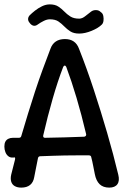

<svg xmlns="http://www.w3.org/2000/svg" viewBox="-20 -855 590 875"><path d="M77 0Q59 0 47 -7Q35 -14 31 -27.5Q27 -41 31 -59Q35 -76 39.5 -92.5Q44 -109 48 -126Q51 -138 45 -138Q44 -137 42.5 -137Q41 -137 39 -137Q27 -136 18 -143Q9 -150 4.5 -162Q0 -174 0 -186V-188Q0 -201 4.5 -209.5Q9 -218 18 -222.5Q27 -227 39 -227H66Q75 -227 77 -235Q92 -286 107.5 -336.5Q123 -387 139.5 -437.5Q156 -488 174 -537Q192 -586 210 -633Q226 -677 276 -677Q324 -677 340 -633Q376 -542 408 -444.5Q440 -347 468.5 -249Q497 -151 519 -59Q526 -31 515 -15.5Q504 0 478 0Q450 0 434 -15.5Q418 -31 412 -62Q408 -81 404.5 -100Q401 -119 396 -138Q395 -147 385 -147Q358 -147 330.5 -147Q303 -147 275 -146.5Q247 -146 219.5 -145Q192 -144 164 -143Q160 -143 157 -141Q154 -139 153 -134Q149 -113 144.5 -91.5Q140 -70 136 -48Q132 -24 117 -12Q102 0 77 0ZM185 -227Q230 -228 275 -229Q320 -230 364 -232Q369 -233 371.5 -236.5Q374 -240 372 -246Q352 -331 329 -408.5Q306 -486 282 -550Q279 -556 275 -556Q271 -556 268 -550Q243 -485 220 -405Q197 -325 177 -238Q176 -233 178 -230Q180 -227 185 -227ZM115 -751Q108 -759 108 -768Q108 -777 115 -785Q125 -795 139.5 -806.5Q154 -818 171.5 -826.5Q189 -835 207 -835Q231 -835 246 -825Q261 -815 273 -802.5Q285 -790 300.5 -780Q316 -770 341 -770Q355 -770 370 -782.5Q385 -795 395 -802Q404 -809 417 -809Q430 -809 438 -801L443 -797Q449 -792 451 -781Q453 -770 451.5 -759.5Q450 -749 444 -743Q428 -727 397.5 -714.5Q367 -702 341 -702Q316 -702 300.5 -712Q285 -722 273 -734.5Q261 -747 246.5 -757Q232 -767 207 -767Q194 -767 179 -759.5Q164 -752 153 -744Q144 -737 135.5 -737.5Q127 -738 119 -746Z"/></svg>

Font: Winky Sans
Style: Regular
Weight: 400
Designer: Simon Atzbach
Foundry: typofactur
Version: Version 1.205